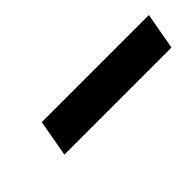

<svg xmlns="http://www.w3.org/2000/svg" viewBox="-2 -760 355 355"><g transform="rotate(-45 175.0 -583.0)"><path d="M70 -619H350L337 -547H57Z"/></g></svg>

Font: Grenze Medium
Style: Italic
Weight: 500
Italic angle: -10°
Designer: Renata Polastri
Foundry: Omnibus-Type
Version: Version 1.002; ttfautohint (v1.8)